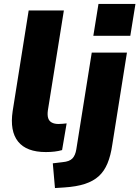

<svg xmlns="http://www.w3.org/2000/svg" viewBox="-20 -758 705 971"><path d="M212 11Q114 11 71.5 -42Q29 -95 44 -196L125 -705H303L222 -199Q219 -176 223.5 -161Q228 -146 241.5 -138.5Q255 -131 276 -131Q286 -131 296.5 -132Q307 -133 317 -134L294 1Q277 6 256.5 8.5Q236 11 212 11ZM452 -577 478 -738H665L639 -577ZM258 193 247 68 297 62Q331 59 346 43.5Q361 28 366 -3L444 -492H622L548 -27Q540 29 523.5 68.5Q507 108 479.5 133Q452 158 409.5 172Q367 186 305 190Z"/></svg>

Font: Nunito Sans 12pt Black
Style: Italic
Weight: 900
Italic angle: -9°
Designer: Vernon Adams
Foundry: Vernon Adams
Version: Version 3.101;gftools[0.9.27]